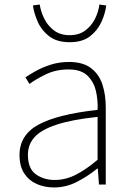

<svg xmlns="http://www.w3.org/2000/svg" viewBox="-20 -813 576 846"><path d="M218 13Q177 13 142.5 -2Q108 -17 87 -48.5Q66 -80 66 -130Q66 -218 149 -263.5Q232 -309 410 -329Q412 -372 402.5 -412.5Q393 -453 365 -480Q337 -507 282 -507Q226 -507 181 -485Q136 -463 110 -443L92 -472Q109 -484 137.5 -500Q166 -516 203.5 -528Q241 -540 284 -540Q346 -540 381.5 -512.5Q417 -485 431.5 -440Q446 -395 446 -341V0H416L411 -70H408Q368 -37 319.5 -12Q271 13 218 13ZM221 -20Q268 -20 313 -42.5Q358 -65 410 -109V-298Q296 -286 228.5 -263.5Q161 -241 132 -208.5Q103 -176 103 -131Q103 -70 138 -45Q173 -20 221 -20ZM287 -627Q231 -627 197 -653Q163 -679 146.5 -716.5Q130 -754 125 -789L155 -793Q160 -761 175.5 -730Q191 -699 218.5 -678.5Q246 -658 287 -658Q328 -658 355.5 -678.5Q383 -699 398.5 -730Q414 -761 418 -793L448 -789Q444 -754 427 -716.5Q410 -679 376.5 -653Q343 -627 287 -627Z"/></svg>

Font: Noto Sans KR Thin
Style: Regular
Weight: 100
Designer: Ryoko NISHIZUKA 西塚涼子 (kana, bopomofo & ideographs); Paul D. Hunt (Latin, Greek & Cyrillic); Sandoll Communications 산돌커뮤니
Foundry: Adobe
Version: Version 2.004-H2;hotconv 1.0.118;makeotfexe 2.5.65603